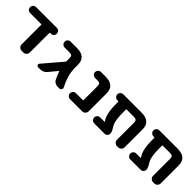

<svg xmlns="http://www.w3.org/2000/svg" viewBox="206 -1511 2454 2454"><g transform="rotate(45 1433.0 -283.5)"><path d="M441.4 -78.1Q441.4 -54.7 424.3 -37.6Q407.2 -20.5 383.8 -20.5H351.6Q328.1 -20.5 311 -37.6Q293.9 -54.7 293.9 -78.1V-431.6Q293.9 -438.5 287.1 -438.5H87.9Q65.4 -438.5 49.8 -454.1Q34.2 -469.7 34.2 -492.2Q34.2 -514.6 49.8 -530.3Q65.4 -545.9 87.9 -545.9H461.9Q484.4 -545.9 500 -530.3Q515.6 -514.6 515.6 -492.2Q515.6 -469.7 500 -454.1Q484.4 -438.5 461.9 -438.5H449.2Q441.4 -438.5 441.4 -431.6Z M851.6 -385.7Q851.6 -417 839.4 -427.7Q827.1 -438.5 795.9 -438.5H711.9Q689.5 -438.5 673.8 -454.1Q658.2 -469.7 658.2 -492.2Q658.2 -514.6 673.8 -530.3Q689.5 -545.9 711.9 -545.9H827.1Q987.3 -545.9 987.3 -402.3V-350.6Q987.3 -273.4 1009.8 -199.2Q1026.4 -143.6 1062.5 -71.3Q1067.4 -63.5 1067.4 -55.7Q1067.4 -45.9 1061.5 -37.1Q1051.8 -20.5 1032.2 -20.5H1002.9Q976.6 -20.5 953.6 -34.2Q930.7 -47.9 919.9 -72.3Q892.6 -128.9 877.9 -173.8Q877 -175.8 875 -176.3Q873 -176.8 871.1 -174.8L780.3 -65.4Q744.1 -20.5 686.5 -20.5H650.4Q633.8 -20.5 626 -36.1Q623 -42 623 -47.9Q623 -56.6 629.9 -64.5L846.7 -318.4Q851.6 -324.2 851.6 -332V-338.9Z M1226.6 -20.5Q1204.1 -20.5 1188.5 -36.1Q1172.9 -51.8 1172.9 -74.2Q1172.9 -96.7 1188.5 -112.3Q1204.1 -127.9 1226.6 -127.9H1350.6Q1357.4 -127.9 1357.4 -134.8V-385.7Q1357.4 -417 1345.2 -427.7Q1333 -438.5 1300.8 -438.5H1261.7Q1239.3 -438.5 1223.6 -454.1Q1208 -469.7 1208 -492.2Q1208 -514.6 1223.6 -530.3Q1239.3 -545.9 1261.7 -545.9H1343.8Q1504.9 -545.9 1504.9 -402.3V-78.1Q1504.9 -54.7 1487.8 -37.6Q1470.7 -20.5 1447.3 -20.5Z M2155.3 -78.1Q2155.3 -54.7 2138.2 -37.6Q2121.1 -20.5 2097.7 -20.5H2075.2Q2051.8 -20.5 2034.7 -37.6Q2017.6 -54.7 2017.6 -78.1V-385.7Q2017.6 -416 2004.9 -427.2Q1992.2 -438.5 1960 -438.5H1833Q1825.2 -438.5 1825.2 -431.6V-394.5Q1825.2 -270.5 1843.8 -210Q1852.5 -181.6 1865.2 -161.1Q1877.9 -142.6 1883.8 -132.3Q1889.6 -122.1 1896 -105Q1902.3 -87.9 1902.3 -72.3Q1902.3 -50.8 1887.2 -35.6Q1872.1 -20.5 1850.6 -20.5H1664.1Q1641.6 -20.5 1626 -36.1Q1610.4 -51.8 1610.4 -74.2Q1610.4 -96.7 1626 -112.3Q1641.6 -127.9 1664.1 -127.9H1741.2Q1744.1 -127.9 1745.1 -129.9Q1746.1 -131.8 1744.1 -133.8Q1685.5 -208 1685.5 -394.5V-431.6Q1685.5 -438.5 1678.7 -438.5H1664.1Q1641.6 -438.5 1626 -454.1Q1610.4 -469.7 1610.4 -492.2Q1610.4 -514.6 1626 -530.3Q1641.6 -545.9 1664.1 -545.9H1994.1Q2155.3 -545.9 2155.3 -402.3Z M2807.6 -78.1Q2807.6 -54.7 2790.5 -37.6Q2773.4 -20.5 2750 -20.5H2727.5Q2704.1 -20.5 2687 -37.6Q2669.9 -54.7 2669.9 -78.1V-385.7Q2669.9 -416 2657.2 -427.2Q2644.5 -438.5 2612.3 -438.5H2485.4Q2477.5 -438.5 2477.5 -431.6V-394.5Q2477.5 -270.5 2496.1 -210Q2504.9 -181.6 2517.6 -161.1Q2530.3 -142.6 2536.1 -132.3Q2542 -122.1 2548.3 -105Q2554.7 -87.9 2554.7 -72.3Q2554.7 -50.8 2539.6 -35.6Q2524.4 -20.5 2502.9 -20.5H2316.4Q2293.9 -20.5 2278.3 -36.1Q2262.7 -51.8 2262.7 -74.2Q2262.7 -96.7 2278.3 -112.3Q2293.9 -127.9 2316.4 -127.9H2393.6Q2396.5 -127.9 2397.5 -129.9Q2398.4 -131.8 2396.5 -133.8Q2337.9 -208 2337.9 -394.5V-431.6Q2337.9 -438.5 2331.1 -438.5H2316.4Q2293.9 -438.5 2278.3 -454.1Q2262.7 -469.7 2262.7 -492.2Q2262.7 -514.6 2278.3 -530.3Q2293.9 -545.9 2316.4 -545.9H2646.5Q2807.6 -545.9 2807.6 -402.3Z"/></g></svg>

Font: Gen Jyuu Gothic P Bold
Style: Bold
Weight: 700
Designer: [Source Han Sans]
Ryoko NISHIZUKA  (kana & ideographs); Paul D. Hunt (Latin, Greek & Cyrillic); Wenlong ZHANG  (bopomofo
Version: Version 1.002.20150607